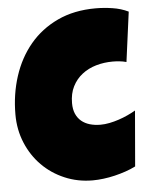

<svg xmlns="http://www.w3.org/2000/svg" viewBox="-51 -755 618 791"><g transform="rotate(-5 257.5 -359.5)"><path d="M508.8 -686.5 481.4 -480.5Q467.3 -484.4 453.1 -485.8Q439 -487.3 424.8 -487.3Q388.7 -487.3 356 -477.8Q323.2 -468.3 298.1 -448.7Q272.9 -429.2 258.1 -399.9Q243.2 -370.6 243.2 -331.1Q243.2 -305.7 251.2 -287.1Q259.3 -268.6 273.9 -256.3Q288.6 -244.1 308.6 -238.3Q328.6 -232.4 352.5 -232.4Q370.6 -232.4 390.1 -236.3Q409.7 -240.2 428.7 -246.6Q447.8 -252.9 465.8 -261.2Q483.9 -269.5 499 -278.3L479.5 -48.8Q460.4 -39.1 438.2 -31.5Q416 -23.9 392.6 -18.3Q369.1 -12.7 345.7 -9.8Q322.3 -6.8 300.8 -6.8Q238.8 -6.8 185.1 -29.8Q131.3 -52.7 91.8 -92.8Q52.2 -132.8 29.5 -187.3Q6.8 -241.7 6.8 -304.7Q6.8 -388.2 30.8 -462.2Q54.7 -536.1 101.1 -591.8Q147.5 -647.5 216.1 -679.7Q284.7 -711.9 374 -711.9Q407.7 -711.9 443.1 -706.5Q478.5 -701.2 508.8 -686.5Z"/></g></svg>

Font: Luckiest Guy RUS-BEL-UKR
Style: Regular
Weight: 400
Designer: Astigmatic (AOETI)
Foundry: Astigmatic (AOETI)
Version: Version 1.00 March 11, 2019, initial release